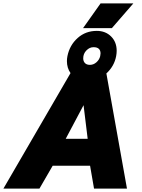

<svg xmlns="http://www.w3.org/2000/svg" viewBox="-50 -1099 828 1119"><path d="M602 -935H434L536 -1079H727ZM570 -671 690 0H498L475 -133H257L180 0H-30L361 -673Q340 -703 340 -743Q340 -757 343 -772Q356 -836 402.5 -877.5Q449 -919 514 -919Q565 -919 597.5 -886.5Q630 -854 630 -803Q630 -789 627 -772Q616 -713 570 -671ZM474 -721Q495 -721 512 -736Q529 -751 534 -772Q536 -784 536 -788Q536 -805 526 -814.5Q516 -824 495 -824Q472 -824 453.5 -805Q435 -786 435 -759Q435 -742 445 -731.5Q455 -721 474 -721ZM461 -290 437 -486 333 -290Z"/></svg>

Font: Readiness ExtraBold
Style: Italic
Weight: 800
Italic angle: -12°
Designer: Katatrad Team
Foundry: CadsonDemak
Version: Version 1.00;January 16, 2020;FontCreator 12.0.0.2550 64-bit